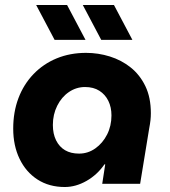

<svg xmlns="http://www.w3.org/2000/svg" viewBox="-20 -737 682 770"><path d="M240 13Q177 13 130.5 -17Q84 -47 58.5 -100Q33 -153 33 -221Q33 -288 54 -343.5Q75 -399 114.5 -440Q154 -481 207.5 -503Q261 -525 325 -525Q374 -525 420.5 -510.5Q467 -496 504 -466.5Q541 -437 563 -391.5Q585 -346 585 -283Q585 -269 583.5 -255Q582 -241 578 -220L542 0H390L402 -78H399Q370 -36 327 -11.5Q284 13 240 13ZM297 -121Q333 -121 362.5 -142Q392 -163 409.5 -197.5Q427 -232 427 -274Q427 -307 414.5 -332.5Q402 -358 378.5 -373Q355 -388 321 -388Q286 -388 256.5 -368Q227 -348 209.5 -313Q192 -278 192 -236Q192 -200 205 -174Q218 -148 241 -134.5Q264 -121 297 -121ZM386 -577 312 -717H437L511 -577ZM199 -577 125 -717H249L323 -577Z"/></svg>

Font: MuseoModerno Thin
Style: Bold Italic
Weight: 700
Italic angle: -9°
Version: Version 1.003